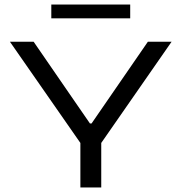

<svg xmlns="http://www.w3.org/2000/svg" viewBox="-20 -822 796 842"><path d="M338.5 -186.5 23.5 -639H127.5L306.5 -379L374.5 -280.5H381.5L449 -378.5L628.5 -639H732.5L418 -186.5ZM332.5 0V-264H424V0ZM205 -741.5V-802H551V-741.5Z"/></svg>

Font: Anek Latin Expanded
Style: Regular
Weight: 400
Width: 7
Designer: Yesha Goshar
Foundry: Ek Type
Version: Version 1.003